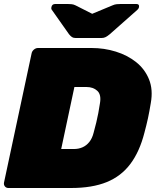

<svg xmlns="http://www.w3.org/2000/svg" viewBox="-23 -940 782 960"><path d="M19 0Q8 0 1.5 -8Q-5 -16 -3 -27L135 -673Q137 -684 146.5 -692Q156 -700 167 -700H435Q498 -700 556 -682Q614 -664 657.5 -629.5Q701 -595 722 -543.5Q743 -492 731 -425Q724 -382 717 -349.5Q710 -317 699 -276Q675 -182 629 -120.5Q583 -59 510.5 -29.5Q438 0 332 0ZM283 -195H348Q370 -195 389.5 -203.5Q409 -212 423.5 -230Q438 -248 445 -276Q453 -305 458.5 -328Q464 -351 468.5 -374.5Q473 -398 477 -425Q484 -467 463.5 -486Q443 -505 409 -505H349ZM355 -750Q344 -750 337 -754.5Q330 -759 322 -769L236 -891Q232 -896 234 -904Q237 -920 253 -920H316Q326 -920 335.5 -919Q345 -918 355 -913L438 -871L539 -913Q550 -918 560 -919Q570 -920 580 -920H659Q675 -920 672 -904Q670 -896 664 -891L526 -769Q514 -759 505 -754.5Q496 -750 485 -750Z"/></svg>

Font: Rubik Black
Style: Italic
Weight: 900
Italic angle: -12°
Designer: Hubert and Fischer
Foundry: Hubert and Fischer
Version: Version 2.300;gftools[0.9.30]